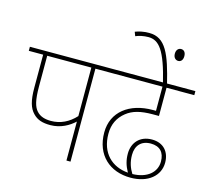

<svg xmlns="http://www.w3.org/2000/svg" viewBox="-122 -1043 1306 1189"><g transform="rotate(15 530.5 -448.0)"><path d="M427 -596H542V-622H0V-596H92V-384C92 -301 106 -256 135 -226C163 -196 198 -186 247 -186C314 -186 367 -218 401 -250V0H427ZM401 -596V-285C358 -238 305 -212 244 -212C208 -212 175 -220 152 -246C131 -270 118 -307 118 -401V-596Z M811 0C923 0 995 -61 995 -145C995 -214 954 -263 880 -263C801 -263 757 -209 757 -140C757 -99 766 -66 788 -26C685 -34 609 -103 609 -228C609 -289 632 -335 676 -370C715 -401 765 -415 844 -415H883V-596H1061V-622H527V-596H857V-441H836C688 -441 582 -362 582 -229C582 -84 678 0 811 0ZM784 -139C784 -198 817 -237 879 -237C937 -237 968 -204 968 -145C968 -77 912 -27 817 -25C797 -57 784 -92 784 -139Z M855 -615H881C836 -800 798 -896 693 -896C653 -896 627 -889 603 -880L613 -854C633 -863 664 -870 694 -870C762 -870 806 -818 855 -615ZM878 -813C878 -788 893 -775 909 -775C926 -775 939 -787 939 -813C939 -836 928 -851 909 -851C891 -851 878 -837 878 -813Z"/></g></svg>

Font: Noto Sans Devanagari UI Thin
Style: Regular
Weight: 100
Designer: Jelle Bosma - Monotype Design Team
Foundry: Monotype Imaging Inc.
Version: Version 2.004